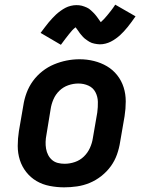

<svg xmlns="http://www.w3.org/2000/svg" viewBox="-20 -795 640 823"><path d="M255 8Q224 8 193 2Q162 -4 136.5 -19Q111 -34 92.5 -57.5Q74 -81 65 -109.5Q56 -138 56 -169.5Q56 -201 61 -233L80 -343Q84 -370 94 -397Q104 -424 121 -447.5Q138 -471 161.5 -489.5Q185 -508 211.5 -519Q238 -530 265.5 -535.5Q293 -541 321 -541Q353 -541 383 -533.5Q413 -526 438.5 -511Q464 -496 482.5 -472.5Q501 -449 510 -420.5Q519 -392 519 -360.5Q519 -329 514 -297L495 -187Q491 -160 481.5 -133Q472 -106 455 -82.5Q438 -59 414.5 -40.5Q391 -22 364.5 -11Q338 0 310 4Q282 8 255 8ZM257 -93Q279 -93 301 -100.5Q323 -108 339.5 -124Q356 -140 365.5 -161Q375 -182 378 -203L397 -313Q400 -336 399.5 -358.5Q399 -381 389 -400Q379 -419 359 -428Q339 -437 316 -437Q294 -437 272.5 -429.5Q251 -422 234.5 -406Q218 -390 209 -369Q200 -348 197 -327L179 -217Q176 -202 175.5 -187Q175 -172 177.5 -157.5Q180 -143 186.5 -130.5Q193 -118 203.5 -109Q214 -100 228 -96.5Q242 -93 257 -93ZM241 -603 154 -654Q164 -667 172.5 -678.5Q181 -690 189 -699.5Q197 -709 205 -717.5Q213 -726 220.5 -733Q228 -740 239 -748Q250 -756 260.5 -761.5Q271 -767 283.5 -770Q296 -773 307 -773Q313 -773 319 -772.5Q325 -772 330.5 -770.5Q336 -769 341.5 -767Q347 -765 352.5 -762.5Q358 -760 361.5 -757.5Q365 -755 370 -750.5Q375 -746 379.5 -741.5Q384 -737 387.5 -733Q391 -729 394 -725Q397 -721 399.5 -717.5Q402 -714 405.5 -709Q409 -704 412 -700Q420 -707 426 -713.5Q432 -720 439.5 -729Q447 -738 456 -749.5Q465 -761 474 -775L561 -725Q552 -712 543.5 -700.5Q535 -689 527 -679Q519 -669 511 -660.5Q503 -652 495.5 -645Q488 -638 477 -630Q466 -622 455 -616.5Q444 -611 432 -608Q420 -605 408 -605Q402 -605 396 -606Q390 -607 384.5 -608Q379 -609 373.5 -611Q368 -613 363 -616Q358 -619 354.5 -621.5Q351 -624 345.5 -628Q340 -632 336 -636.5Q332 -641 328.5 -645Q325 -649 322 -653Q319 -657 316.5 -661Q314 -665 310 -670Q306 -675 304 -678Q296 -672 289.5 -665Q283 -658 276 -649Q269 -640 260 -628.5Q251 -617 241 -603Z"/></svg>

Font: Iosevka Slab Extended Oblique
Style: Bold
Weight: 700
Width: 7
Italic angle: -9°
Monospace: yes
Designer: Belleve Invis
Foundry: Belleve Invis
Version: Version 11.1.1; ttfautohint (v1.8.3)